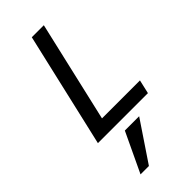

<svg xmlns="http://www.w3.org/2000/svg" viewBox="-320 -776 1140 1140"><g transform="rotate(-45 250.0 -206.0)"><path d="M480 0H60.1L227.1 -722.2H328.1L181.2 -86.9H500ZM346.2 60.1 178.2 310.1H107.9L226.1 60.1Z"/></g></svg>

Font: Perun
Style: Italic
Weight: 400
Italic angle: -12°
Foundry: Stefan Peev, Context Ltd
Version: Version 001.000